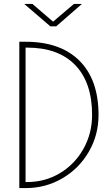

<svg xmlns="http://www.w3.org/2000/svg" viewBox="-20 -964 572 984"><path d="M79 -750H111Q290 -750 387.5 -652.5Q485 -555 485 -375Q485 -272 435 -186Q385 -100 299.5 -50Q214 0 111 0H79ZM119 -31Q211 -31 287 -76.5Q363 -122 407.5 -201Q452 -280 452 -375Q452 -541 365.5 -630.5Q279 -720 119 -720H111V-31ZM104 -944H146L252 -853L359 -944H400L268 -829H238Z"/></svg>

Font: Poiret One
Style: Regular
Weight: 400
Designer: Denis Masharov (denis.masharov@gmail.com), Cyreal (Charset Expansion)
Foundry: Denis Masharov
Version: Version 1.101